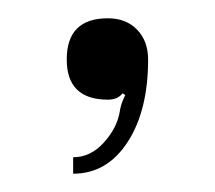

<svg xmlns="http://www.w3.org/2000/svg" viewBox="-20 -100 235 210"><path d="M142 -35Q142 21 119.5 55.5Q97 90 60 90V72Q79 72 93.5 56Q108 40 111 22Q112 14 117 4L114 2Q109 9 98 9Q53 9 53 -35Q53 -80 98 -80Q118 -80 130 -67.5Q142 -55 142 -35Z"/></svg>

Font: Foglihten068fMac
Style: Regular
Weight: 500
Designer: gluk (gluksza@wp.pl)
Foundry: gluk (gluksza@wp.pl)
Version: Version 0.68